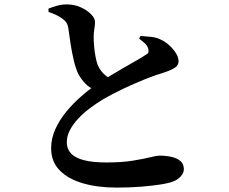

<svg xmlns="http://www.w3.org/2000/svg" viewBox="-20 -810 1040 871"><path d="M509 41Q423 41 356 21.5Q289 2 250.5 -37.5Q212 -77 212 -137Q212 -182 231 -224Q250 -266 280.5 -303Q311 -340 345 -370Q379 -400 409 -421Q437 -440 472 -461.5Q507 -483 542 -503Q577 -523 604 -538.5Q631 -554 642 -562Q652 -567 653.5 -574Q655 -581 652 -591Q647 -605 635 -615.5Q623 -626 611 -635L618 -647Q644 -645 667.5 -642.5Q691 -640 710 -630Q730 -621 748.5 -604Q767 -587 778.5 -568Q790 -549 790 -532Q790 -515 775 -504Q760 -493 724 -481Q686 -470 637.5 -450.5Q589 -431 540.5 -408Q492 -385 450 -361Q417 -341 387 -318.5Q357 -296 333.5 -270.5Q310 -245 296.5 -218.5Q283 -192 283 -164Q283 -134 302.5 -113.5Q322 -93 362 -83Q402 -73 463 -73Q532 -73 581.5 -81Q631 -89 661 -96.5Q691 -104 702 -104Q731 -104 757 -98.5Q783 -93 798.5 -79.5Q814 -66 814 -42Q814 -26 800.5 -10.5Q787 5 766 13Q746 21 707.5 27Q669 33 618.5 37Q568 41 509 41ZM416 -399Q386 -411 366.5 -431.5Q347 -452 334 -477Q323 -501 314.5 -537Q306 -573 300 -612Q294 -651 290 -682Q287 -699 280 -709Q273 -719 258 -729Q246 -737 230.5 -744Q215 -751 200 -756V-771Q220 -779 240.5 -784.5Q261 -790 283 -790Q317 -790 346 -777Q375 -764 393 -745.5Q411 -727 411 -711Q411 -696 408 -679Q405 -662 405 -642Q405 -623 407 -600Q409 -577 413 -554.5Q417 -532 423 -516Q434 -491 451 -474.5Q468 -458 492 -448Z"/></svg>

Font: Noto Serif TC
Style: Bold
Weight: 700
Designer: Ryoko NISHIZUKA 西塚涼子 (kana & ideographs); Frank Grießhammer (Latin, Greek & Cyrillic); Wenlong ZHANG 张文龙 (bopomofo); San
Foundry: Adobe
Version: Version 2.002-H1;hotconv 1.1.0;makeotfexe 2.6.0